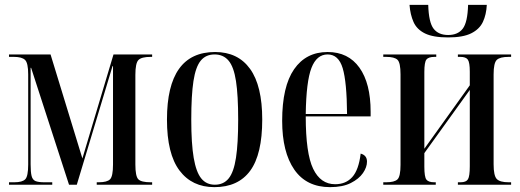

<svg xmlns="http://www.w3.org/2000/svg" viewBox="-20 -760 2138 790"><path d="M17 0V-10H39Q72 -10 84 -22.5Q96 -35 96 -83V-454Q96 -501 83 -513.5Q70 -526 37 -526H17V-536H188L319 -108L447 -536H606V-526H600Q562 -526 549.5 -513Q537 -500 537 -452V-83Q537 -35 549 -22.5Q561 -10 600 -10H606V0H378V-10H386Q421 -10 433 -22.5Q445 -35 445 -83V-488H443L296 0H264L108 -481H106V-84Q106 -52 110 -36Q114 -20 126 -15Q138 -10 163 -10H195V0Z M862 10Q770 10 718.5 -58.5Q667 -127 667 -268Q667 -546 865 -546Q959 -546 1009 -476.5Q1059 -407 1059 -268Q1059 -125 1009.5 -57.5Q960 10 862 10ZM864 0Q900 0 921 -26Q942 -52 951 -111Q960 -170 960 -268Q960 -368 951 -426.5Q942 -485 920.5 -510.5Q899 -536 863 -536Q827 -536 806 -510.5Q785 -485 776 -426.5Q767 -368 767 -268Q767 -169 777 -110.5Q787 -52 808 -26Q829 0 864 0Z M1338 10Q1241 10 1191 -62Q1141 -134 1141 -263Q1141 -404 1190 -475Q1239 -546 1328 -546Q1413 -546 1459 -481.5Q1505 -417 1505 -300V-281H1238Q1238 -129 1268.5 -65.5Q1299 -2 1359 -2Q1403 -2 1429.5 -31.5Q1456 -61 1464 -128Q1490 -121 1490 -95Q1490 -72 1473.5 -48Q1457 -24 1423.5 -7Q1390 10 1338 10ZM1408 -291Q1407 -423 1390 -479.5Q1373 -536 1328 -536Q1283 -536 1261.5 -480.5Q1240 -425 1238 -291Z M1824 -606Q1762 -606 1728.5 -622.5Q1695 -639 1681.5 -669.5Q1668 -700 1665 -740H1742Q1744 -668 1764 -642Q1784 -616 1824 -616Q1864 -616 1884 -642Q1904 -668 1906 -740H1983Q1981 -700 1967 -670Q1953 -640 1919 -623Q1885 -606 1824 -606ZM1557 0V-10H1569Q1603 -10 1615.5 -22Q1628 -34 1628 -82V-454Q1628 -502 1615.5 -514Q1603 -526 1569 -526H1557V-536H1775V-526H1768Q1743 -526 1734.5 -515Q1726 -504 1726 -464V-148L1913 -409V-465Q1913 -503 1905 -514.5Q1897 -526 1874 -526H1864V-536H2083V-526H2073Q2037 -526 2024 -513.5Q2011 -501 2011 -454V-84Q2011 -37 2024 -23.5Q2037 -10 2073 -10H2083V0H1864V-10H1875Q1898 -10 1905.5 -22.5Q1913 -35 1913 -76V-390L1726 -130V-74Q1726 -32 1734.5 -21Q1743 -10 1767 -10H1773V0Z"/></svg>

Font: Noto Serif Display ExtraCondensed Medium
Style: Regular
Weight: 500
Width: 2
Designer: Monotype Design Team
Foundry: Monotype Imaging Inc.
Version: Version 2.009